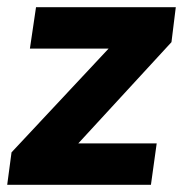

<svg xmlns="http://www.w3.org/2000/svg" viewBox="-21 -513 511 533"><path d="M-1 0 11 -90 315 -415 324 -378H62L79 -493H467L455 -396L155 -70L146 -115H414L398 0Z"/></svg>

Font: Hanken Grotesk ExtraBold
Style: Italic
Weight: 800
Italic angle: -8°
Designer: Alfredo Marco Pradil
Foundry: Hanken Design Co.
Version: Version 3.013